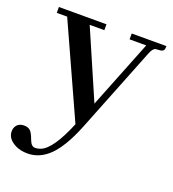

<svg xmlns="http://www.w3.org/2000/svg" viewBox="-116 -506 705 782"><g transform="rotate(20 237.0 -115.0)"><path d="M111.3 155.3Q94.7 155.3 85.9 130.9Q74.2 98.6 63.5 91.8Q53.7 85 40 85Q7.8 85 0 114.3Q-1 119.1 -1 124Q-1 158.2 40 177.7Q62.5 187.5 89.8 187.5Q168.9 187.5 224.6 93.8Q247.1 56.6 267.6 4.9L413.1 -361.3Q422.9 -387.7 435.5 -390.6Q441.4 -391.6 448.2 -391.6Q468.8 -391.6 471.7 -404.3Q472.7 -409.2 472.7 -417H322.3V-391.6H394.5L277.3 -96.7L149.4 -391.6H212.9V-417H6.8V-391.6H51.8L233.4 8.8Q182.6 131.8 135.7 150.4Q124 155.3 111.3 155.3Z"/></g></svg>

Font: Abhaya Libre SemiBold
Style: Regular
Weight: 600
Designer: Pushpananda Ekanayake, Sol Matas, Pathum Egodawatta
Foundry: Mooniak
Version: Version 1.050 ; ttfautohint (v1.6)